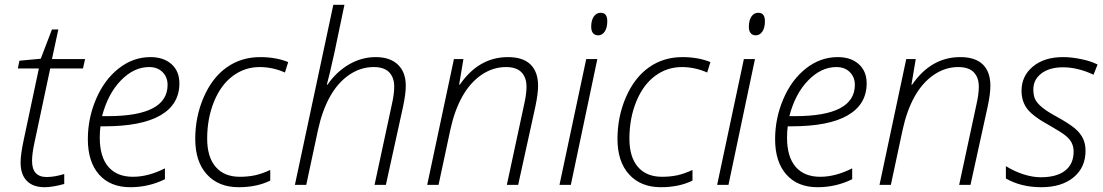

<svg xmlns="http://www.w3.org/2000/svg" viewBox="-20 -780 4655 810"><path d="M338.9 -530.8 330.1 -491.2H191.9L126 -181.2Q115.2 -132.8 115.2 -101.1Q115.2 -33.2 176.8 -33.2Q210 -33.2 251 -45.9V-3.9Q201.7 9.8 168 9.8Q119.6 9.8 93.3 -16.8Q66.9 -43.5 66.9 -94.2Q66.9 -129.9 81.1 -194.8L144 -491.2H55.2L62 -523.9L151.9 -532.2L199.2 -655.8H226.1L199.2 -530.8Z M529.8 9.8Q445.3 9.8 397.9 -43.7Q350.6 -97.2 350.6 -192.9Q350.6 -281.2 385.3 -362.3Q419.9 -443.4 480.7 -491.2Q541.5 -539.1 614.7 -539.1Q670.4 -539.1 703.6 -509.3Q736.8 -479.5 736.8 -428.2Q736.8 -339.8 657 -293.5Q577.1 -247.1 419.9 -247.1H403.8Q400.9 -225.6 400.9 -199.2Q400.9 -118.7 437 -76.4Q473.1 -34.2 541 -34.2Q605.5 -34.2 675.8 -69.8V-23.9Q607.4 9.8 529.8 9.8ZM608.9 -497.1Q544.9 -497.1 490 -440.7Q435.1 -384.3 410.6 -290H434.6Q687 -290 687 -421.9Q687 -454.6 665.8 -475.8Q644.5 -497.1 608.9 -497.1Z M986.8 9.8Q901.9 9.8 852.8 -44.2Q803.7 -98.1 803.7 -193.8Q803.7 -288.1 839.6 -370.4Q875.5 -452.6 936.5 -495.8Q997.6 -539.1 1078.1 -539.1Q1143.6 -539.1 1195.8 -518.1L1182.1 -474.1Q1129.9 -497.1 1075.7 -497.1Q1012.7 -497.1 962.2 -459.5Q911.6 -421.9 882.8 -351.1Q854 -280.3 854 -194.8Q854 -117.7 889.9 -75.9Q925.8 -34.2 991.7 -34.2Q1026.4 -34.2 1055.9 -40.5Q1085.4 -46.9 1120.1 -63V-18.1Q1063.5 9.8 986.8 9.8Z M1560.1 0 1632.8 -337.9Q1643.1 -382.8 1643.1 -414.1Q1643.1 -453.1 1621.8 -475.1Q1600.6 -497.1 1556.2 -497.1Q1501.5 -497.1 1453.4 -464.4Q1405.3 -431.6 1372.3 -372.6Q1339.4 -313.5 1321.8 -232.9L1272 0H1224.1L1386.2 -759.8H1433.1L1391.1 -559.1Q1369.6 -461.4 1358.9 -422.9H1361.8Q1399.9 -478 1452.9 -508.5Q1505.9 -539.1 1564.9 -539.1Q1625.5 -539.1 1658.7 -507.3Q1691.9 -475.6 1691.9 -418Q1691.9 -383.8 1680.2 -329.1L1607.9 0Z M2118.2 0 2190.9 -337.9Q2201.2 -382.8 2201.2 -414.1Q2201.2 -453.1 2179.9 -475.1Q2158.7 -497.1 2114.3 -497.1Q2059.6 -497.1 2011.5 -464.4Q1963.4 -431.6 1930.4 -372.8Q1897.5 -314 1879.9 -232.9L1830.1 0H1782.2L1895 -530.8H1935.1L1917 -422.9H1919.9Q2000 -539.1 2123 -539.1Q2186.5 -539.1 2218.3 -507.8Q2250 -476.6 2250 -418Q2250 -383.8 2238.3 -329.1L2166 0Z M2388.2 0H2340.3L2453.1 -530.8H2500ZM2474.1 -667Q2474.1 -693.8 2484.9 -710Q2495.6 -726.1 2514.2 -726.1Q2542 -726.1 2542 -690.9Q2542 -663.1 2531.2 -647Q2520.5 -630.9 2503.4 -630.9Q2489.3 -630.9 2481.7 -640.4Q2474.1 -649.9 2474.1 -667Z M2768.1 9.8Q2683.1 9.8 2634 -44.2Q2585 -98.1 2585 -193.8Q2585 -288.1 2620.8 -370.4Q2656.7 -452.6 2717.8 -495.8Q2778.8 -539.1 2859.4 -539.1Q2924.8 -539.1 2977.1 -518.1L2963.4 -474.1Q2911.1 -497.1 2856.9 -497.1Q2793.9 -497.1 2743.4 -459.5Q2692.9 -421.9 2664.1 -351.1Q2635.3 -280.3 2635.3 -194.8Q2635.3 -117.7 2671.1 -75.9Q2707 -34.2 2772.9 -34.2Q2807.6 -34.2 2837.2 -40.5Q2866.7 -46.9 2901.4 -63V-18.1Q2844.7 9.8 2768.1 9.8Z M3053.2 0H3005.4L3118.2 -530.8H3165ZM3139.2 -667Q3139.2 -693.8 3149.9 -710Q3160.6 -726.1 3179.2 -726.1Q3207 -726.1 3207 -690.9Q3207 -663.1 3196.3 -647Q3185.5 -630.9 3168.5 -630.9Q3154.3 -630.9 3146.7 -640.4Q3139.2 -649.9 3139.2 -667Z M3429.2 9.8Q3344.7 9.8 3297.4 -43.7Q3250 -97.2 3250 -192.9Q3250 -281.2 3284.7 -362.3Q3319.3 -443.4 3380.1 -491.2Q3440.9 -539.1 3514.2 -539.1Q3569.8 -539.1 3603 -509.3Q3636.2 -479.5 3636.2 -428.2Q3636.2 -339.8 3556.4 -293.5Q3476.6 -247.1 3319.3 -247.1H3303.2Q3300.3 -225.6 3300.3 -199.2Q3300.3 -118.7 3336.4 -76.4Q3372.6 -34.2 3440.4 -34.2Q3504.9 -34.2 3575.2 -69.8V-23.9Q3506.8 9.8 3429.2 9.8ZM3508.3 -497.1Q3444.3 -497.1 3389.4 -440.7Q3334.5 -384.3 3310.1 -290H3334Q3586.4 -290 3586.4 -421.9Q3586.4 -454.6 3565.2 -475.8Q3543.9 -497.1 3508.3 -497.1Z M4026.4 0 4099.1 -337.9Q4109.4 -382.8 4109.4 -414.1Q4109.4 -453.1 4088.1 -475.1Q4066.9 -497.1 4022.5 -497.1Q3967.8 -497.1 3919.7 -464.4Q3871.6 -431.6 3838.6 -372.8Q3805.7 -314 3788.1 -232.9L3738.3 0H3690.4L3803.2 -530.8H3843.3L3825.2 -422.9H3828.1Q3908.2 -539.1 4031.2 -539.1Q4094.7 -539.1 4126.5 -507.8Q4158.2 -476.6 4158.2 -418Q4158.2 -383.8 4146.5 -329.1L4074.2 0Z M4559.6 -144Q4559.6 -73.7 4509.3 -32Q4459 9.8 4372.6 9.8Q4288.1 9.8 4223.6 -26.9V-79.1Q4259.8 -56.6 4298.3 -44.4Q4336.9 -32.2 4370.6 -32.2Q4438 -32.2 4473.6 -60.3Q4509.3 -88.4 4509.3 -140.1Q4509.3 -160.6 4501.7 -176.3Q4494.1 -191.9 4477.3 -206.3Q4460.4 -220.7 4412.6 -248Q4340.3 -287.1 4314.9 -319.1Q4289.6 -351.1 4289.6 -397Q4289.6 -459.5 4337.6 -499.3Q4385.7 -539.1 4464.4 -539.1Q4501 -539.1 4541.7 -530.5Q4582.5 -522 4610.4 -507.8L4593.3 -464.8Q4526.9 -496.1 4464.4 -496.1Q4407.7 -496.1 4373.5 -470.2Q4339.4 -444.3 4339.4 -402.8Q4339.4 -376 4347.7 -359.9Q4356 -343.8 4377.2 -326.4Q4398.4 -309.1 4435.5 -289.1Q4491.2 -258.3 4514.4 -238.5Q4537.6 -218.8 4548.6 -196.3Q4559.6 -173.8 4559.6 -144Z"/></svg>

Font: CAA NEO Sans Light
Style: Italic
Weight: 300
Italic angle: -12°
Version: Version 1.10